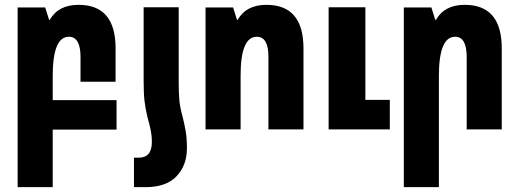

<svg xmlns="http://www.w3.org/2000/svg" viewBox="-20 -535 2146 794"><path d="M462 1V-121H198V-221Q198 -383 265 -383Q313 -383 313 -299V-197H458V-335Q458 -515 305 -515Q221 -515 186 -453H183L167 -504H53V239H198V1Z M589 -54Q598 -22 603 2.5Q608 27 608 52Q608 117 554 117H534V239H582Q667 239 710 194Q753 149 753 78Q753 35 747.5 5Q742 -25 734 -57Q725 -89 722 -117.5Q719 -146 719 -200V-505H574V-200Q574 -149 577.5 -118.5Q581 -88 589 -54Z M830 0H975V-223Q975 -383 1042 -383Q1090 -383 1090 -301V0H1235V-335Q1235 -515 1082 -515Q998 -515 963 -453H960L944 -504H830ZM1339 0V-505H1491V-122H1592V0Z M1650 239H1795V-221Q1795 -383 1862 -383Q1910 -383 1910 -299V0H2055V-335Q2055 -515 1902 -515Q1818 -515 1783 -453H1780L1764 -504H1650Z"/></svg>

Font: Noto Sans Armenian ExtraCondensed Extra
Style: Regular
Weight: 800
Width: 3
Designer: Monotype Design Team
Foundry: Monotype Imaging Inc.
Version: Version 1.901